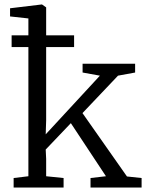

<svg xmlns="http://www.w3.org/2000/svg" viewBox="-20 -839 662 859"><path d="M41 0V-42.5L107 -50.5V-756.5L25 -765.5V-802L166.5 -819H168L186.5 -806V-301L184.5 -238L427 -500.5L349.5 -514.5V-554H584.5V-514.5L508 -500.5L349 -333L548 -49.5L613.5 -42.5V0H385V-42.5L454 -50.5L297 -288L184.5 -170L186.5 -128V-50.5L264.5 -42.5V0ZM32 -681H311.5V-628.5H32Z"/></svg>

Font: Merriweather 20pt Light
Style: Regular
Weight: 300
Version: Version 2.100